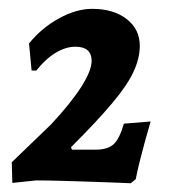

<svg xmlns="http://www.w3.org/2000/svg" viewBox="-20 -748 381 434"><path d="M6.6 -381.2 95.8 -467.2Q140.4 -515.1 163.8 -551.8Q187.1 -588.5 187.1 -610.3Q187.1 -642.4 150.3 -642.4Q128.9 -642.4 106.2 -628.9Q83.5 -615.4 62.1 -588.5H51.4L45.6 -649.8Q74 -684.8 113.2 -706.4Q152.4 -728 188.2 -728Q236.6 -728 266.3 -705Q296 -681.9 296 -644.2Q296 -616.5 281.9 -586Q267.8 -555.4 233.8 -515Q199.9 -474.5 140.4 -415.1L142.8 -409.7H196.3Q223.7 -409.7 237 -422.1Q250.3 -434.5 260 -468.5L320.6 -473.4Q320.6 -473.4 316.9 -460.8Q313.2 -448.3 307.7 -428.4Q302.3 -408.5 296.5 -385.9Q290.8 -363.2 286.8 -343L275.6 -333.8Q275.6 -333.8 251.7 -334.8Q227.8 -335.8 192.2 -337Q156.7 -338.2 121 -339.2Q85.2 -340.2 61.5 -340.2L7.9 -334.5Z"/></svg>

Font: Alegreya
Style: Italic
Weight: 400
Italic angle: -7°
Designer: Juan Pablo del Peral
Foundry: Huerta Tipografica
Version: Version 2.009